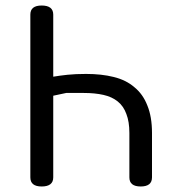

<svg xmlns="http://www.w3.org/2000/svg" viewBox="-20 -676 638 696"><path d="M131 0Q90 0 90 -33V-623Q90 -656 131 -656Q173 -656 173 -623V-398Q197 -402 225 -405Q254 -408 292 -408Q348 -408 392 -397Q437 -386 467 -360Q498 -335 514 -294Q531 -253 531 -194V-33Q531 0 490 0Q449 0 449 -33V-194Q449 -235 438 -263Q428 -291 407 -308Q386 -325 355 -332Q324 -339 284 -339H220L173 -329V-33Q173 0 131 0Z"/></svg>

Font: Swei Gothic CJK TC Regular
Style: Regular
Weight: 400
Version: Version 2.129